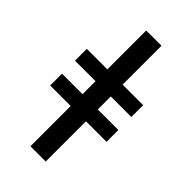

<svg xmlns="http://www.w3.org/2000/svg" viewBox="-281 -824 1100 1100"><g transform="rotate(45 268.5 -274.0)"><path d="M497.1 -332.5H330.6V-227.1H497.1V-131.3H330.6V194.8H207V-131.3H40.5V-227.1H207V-332.5H40.5V-428.2H207V-743.2H330.6V-428.2H497.1Z"/></g></svg>

Font: Lato-SemiBold
Style: Bold
Weight: 500
Designer: Lukasz Dziedzic with Adam Twardoch and Botio Nikoltchev
Foundry: tyPoland Lukasz Dziedzic
Version: ""